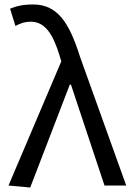

<svg xmlns="http://www.w3.org/2000/svg" viewBox="-20 -829 592 858"><path d="M115 9 292 -451H297L447 0H544L338 -574C289 -730 236 -809 128 -809C80 -809 51 -801 25 -790L49 -713C68 -723 88 -732 118 -732C180 -732 217 -678 247 -578L254 -555L18 0Z"/></svg>

Font: Noto Sans KR
Style: Regular
Weight: 400
Designer: Ryoko NISHIZUKA 西塚涼子 (kana, bopomofo & ideographs); Paul D. Hunt (Latin, Greek & Cyrillic); Sandoll Communications 산돌커뮤니
Foundry: Adobe
Version: Version 2.004;hotconv 1.0.118;makeotfexe 2.5.65603